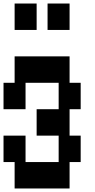

<svg xmlns="http://www.w3.org/2000/svg" viewBox="-20 -1050 540 1090"><path d="M63 -880V-1030H188V-880ZM250 -880V-1030H375V-880ZM63 20V-130H0V-280H125V-130H313V-280H188V-430H313V-580H125V-430H0V-580H63V-730H375V-580H438V-430H375V-280H438V-130H375V20Z"/></svg>

Font: 2P VHS
Style: Regular
Weight: 400
Designer: CodeMan38
Foundry: CodeMan38
Version: Version 3.000